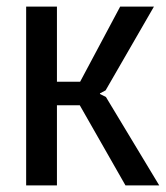

<svg xmlns="http://www.w3.org/2000/svg" viewBox="-20 -560 501 580"><path d="M59 -540H152V-313H222L343 -540H445L299 -287L282 -278V-276L300 -267L461 0H359L221 -242H152V0H59Z"/></svg>

Font: Encode Sans Compressed
Style: Medium
Weight: 500
Designer: Pablo Impallari, Andres Torresi
Foundry: Pablo Impallari, Andres Torresi
Version: Version 1.000; ttfautohint (v1.00) -l 8 -r 50 -G 200 -x 14 -